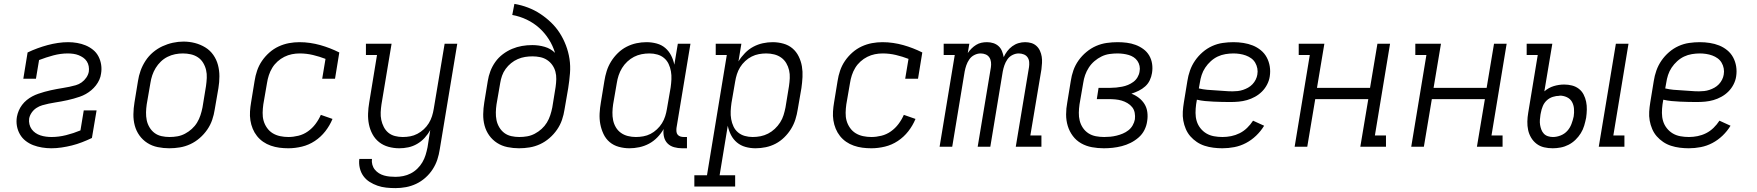

<svg xmlns="http://www.w3.org/2000/svg" viewBox="-20 -755 9040 988"><path d="M244 8Q220 8 196 4Q172 0 151 -8Q130 -16 112 -30Q94 -44 82.5 -64Q71 -84 67 -107Q63 -130 67 -154Q70 -170 76.5 -185.5Q83 -201 93.5 -215Q104 -229 117.5 -240Q131 -251 146 -259Q161 -267 177 -272.5Q193 -278 209 -282.5Q225 -287 241 -290.5Q257 -294 273 -297Q289 -300 305 -302.5Q321 -305 337.5 -308.5Q354 -312 370 -316.5Q386 -321 400 -331Q414 -341 424 -355.5Q434 -370 437 -386Q439 -400 436.5 -414Q434 -428 426.5 -439.5Q419 -451 408 -458.5Q397 -466 384.5 -471Q372 -476 357.5 -478Q343 -480 329 -480Q292 -480 254.5 -470Q217 -460 181 -446L165 -350H100L122 -485Q147 -497 173 -506.5Q199 -516 225 -523Q251 -530 278 -534Q305 -538 331 -538Q354 -538 377 -534Q400 -530 420.5 -521.5Q441 -513 458.5 -499Q476 -485 486.5 -465Q497 -445 500.5 -422Q504 -399 500 -376Q498 -360 491 -344.5Q484 -329 473.5 -315.5Q463 -302 450 -291Q437 -280 422 -271.5Q407 -263 391 -257.5Q375 -252 359 -247.5Q343 -243 327 -239.5Q311 -236 295 -233Q279 -230 262.5 -227.5Q246 -225 230 -221.5Q214 -218 198 -213.5Q182 -209 167.5 -199.5Q153 -190 143 -175.5Q133 -161 130 -145Q128 -130 131.5 -115.5Q135 -101 143 -90Q151 -79 162.5 -71Q174 -63 187.5 -58.5Q201 -54 216 -52Q231 -50 245 -50Q282 -50 320 -59.5Q358 -69 394 -84L411 -187H477L453 -45Q428 -33 402 -23Q376 -13 350 -6.5Q324 0 297 4Q270 8 244 8Z M851 8Q821 8 791.5 2Q762 -4 738 -19.5Q714 -35 697.5 -58Q681 -81 673.5 -109Q666 -137 666.5 -167.5Q667 -198 672 -228L690 -338Q694 -365 703.5 -391.5Q713 -418 729 -442.5Q745 -467 767.5 -486Q790 -505 816 -517Q842 -529 869.5 -535Q897 -541 924 -541Q955 -541 983.5 -533.5Q1012 -526 1036.5 -511Q1061 -496 1077.5 -472.5Q1094 -449 1101.5 -421Q1109 -393 1109 -362.5Q1109 -332 1104 -302L1085 -192Q1081 -165 1072 -138.5Q1063 -112 1046.5 -88Q1030 -64 1007.5 -44.5Q985 -25 959 -13Q933 -1 905.5 3.5Q878 8 851 8ZM852 -50Q873 -50 893 -53.5Q913 -57 932 -67Q951 -77 967 -91.5Q983 -106 994 -124Q1005 -142 1011.5 -162Q1018 -182 1022 -202L1040 -312Q1043 -333 1044 -354Q1045 -375 1040.5 -394.5Q1036 -414 1025.5 -431.5Q1015 -449 998.5 -460Q982 -471 962 -475.5Q942 -480 921 -480Q901 -480 881 -476Q861 -472 842 -462.5Q823 -453 807.5 -438Q792 -423 781 -405Q770 -387 763.5 -367.5Q757 -348 754 -328L735 -218Q732 -198 731.5 -177Q731 -156 735 -136.5Q739 -117 749.5 -99.5Q760 -82 775.5 -70.5Q791 -59 811 -54.5Q831 -50 852 -50Z M1464 8Q1440 8 1417.5 5Q1395 2 1373.5 -5.5Q1352 -13 1334 -25.5Q1316 -38 1302.5 -55Q1289 -72 1280.5 -92.5Q1272 -113 1268.5 -135.5Q1265 -158 1266.5 -181.5Q1268 -205 1272 -228L1290 -338Q1294 -365 1303 -391.5Q1312 -418 1328 -441.5Q1344 -465 1366 -484.5Q1388 -504 1414 -516Q1440 -528 1467 -533Q1494 -538 1521 -538Q1549 -538 1576 -534Q1603 -530 1628 -523Q1653 -516 1677.5 -506.5Q1702 -497 1726 -485L1704 -350H1638L1655 -452Q1624 -464 1590.5 -472Q1557 -480 1522 -480Q1522 -480 1522 -480Q1522 -480 1522 -480Q1502 -480 1482 -476Q1462 -472 1443 -462.5Q1424 -453 1408 -438.5Q1392 -424 1381 -406Q1370 -388 1363.5 -368Q1357 -348 1354 -328L1335 -218Q1332 -197 1331.5 -175Q1331 -153 1336.5 -133.5Q1342 -114 1354 -97Q1366 -80 1383 -69.5Q1400 -59 1421 -54.5Q1442 -50 1464 -50Q1489 -50 1515.5 -56.5Q1542 -63 1564.5 -79Q1587 -95 1603.5 -117Q1620 -139 1631 -164L1691 -143Q1677 -109 1654 -79.5Q1631 -50 1600 -29.5Q1569 -9 1533.5 -0.5Q1498 8 1464 8Z M2015 213Q1991 213 1967.5 210.5Q1944 208 1922.5 200.5Q1901 193 1882 181Q1863 169 1850 151Q1837 133 1831.5 110Q1826 87 1829 63H1894Q1892 78 1896 92.5Q1900 107 1909 118Q1918 129 1930 136.5Q1942 144 1956 148Q1970 152 1985 153.5Q2000 155 2015 155Q2035 155 2055 151Q2075 147 2093.5 137.5Q2112 128 2127.5 113Q2143 98 2153.5 80Q2164 62 2170 42.5Q2176 23 2180 3L2194 -86Q2182 -64 2165 -45.5Q2148 -27 2126.5 -14.5Q2105 -2 2081.5 3Q2058 8 2035 8Q2006 8 1979 0.5Q1952 -7 1931 -23.5Q1910 -40 1897 -64Q1884 -88 1878.5 -115Q1873 -142 1874 -170.5Q1875 -199 1880 -228L1920 -472H1863V-530H1995L1943 -218Q1940 -198 1939 -177.5Q1938 -157 1942 -138Q1946 -119 1955 -101.5Q1964 -84 1978.5 -72Q1993 -60 2012.5 -55Q2032 -50 2052 -50Q2052 -50 2052.5 -50Q2053 -50 2053 -50Q2072 -50 2091 -53.5Q2110 -57 2128 -66.5Q2146 -76 2161 -90Q2176 -104 2186.5 -121Q2197 -138 2203 -157Q2209 -176 2212 -195L2268 -530H2333L2243 13Q2239 40 2230.5 66Q2222 92 2206.5 116Q2191 140 2169 159.5Q2147 179 2121.5 191Q2096 203 2069 208Q2042 213 2015 213Z M2651 8Q2621 8 2591.5 2Q2562 -4 2538 -19.5Q2514 -35 2497.5 -58Q2481 -81 2473.5 -109Q2466 -137 2466.5 -167.5Q2467 -198 2472 -228L2490 -338Q2494 -364 2503.5 -389Q2513 -414 2529 -436.5Q2545 -459 2567.5 -476Q2590 -493 2615 -503.5Q2640 -514 2666 -518.5Q2692 -523 2719 -523Q2752 -523 2783 -514Q2814 -505 2836 -483Q2825 -520 2804 -553Q2783 -586 2754.5 -611.5Q2726 -637 2690.5 -654Q2655 -671 2616 -678L2627 -735Q2663 -729 2697 -716Q2731 -703 2760.5 -683.5Q2790 -664 2815.5 -639.5Q2841 -615 2860 -585.5Q2879 -556 2892 -522Q2905 -488 2910.5 -452Q2916 -416 2913 -378Q2910 -340 2904 -302L2885 -192Q2881 -165 2872 -138.5Q2863 -112 2846.5 -88Q2830 -64 2807.5 -44.5Q2785 -25 2759 -13Q2733 -1 2705.5 3.5Q2678 8 2651 8ZM2652 -50Q2673 -50 2693 -53.5Q2713 -57 2732 -67Q2751 -77 2767 -91.5Q2783 -106 2794 -124Q2805 -142 2811.5 -162Q2818 -182 2822 -202L2839 -307Q2842 -328 2842.5 -348Q2843 -368 2838 -386.5Q2833 -405 2822 -420.5Q2811 -436 2795 -446.5Q2779 -457 2759.5 -461Q2740 -465 2720 -465Q2701 -465 2682 -462Q2663 -459 2644.5 -451Q2626 -443 2610 -430Q2594 -417 2582 -400.5Q2570 -384 2563.5 -365.5Q2557 -347 2554 -328L2535 -218Q2532 -198 2531.5 -177Q2531 -156 2535 -136.5Q2539 -117 2549.5 -99.5Q2560 -82 2575.5 -70.5Q2591 -59 2611 -54.5Q2631 -50 2652 -50Z M3219 8Q3191 8 3164 0.5Q3137 -7 3117 -24Q3097 -41 3085.5 -65.5Q3074 -90 3069 -116.5Q3064 -143 3065.5 -171.5Q3067 -200 3072 -228L3090 -338Q3094 -364 3102 -389.5Q3110 -415 3124.5 -438.5Q3139 -462 3159.5 -482Q3180 -502 3204.5 -514.5Q3229 -527 3255 -532.5Q3281 -538 3307 -538Q3334 -538 3359.5 -531Q3385 -524 3403.5 -508Q3422 -492 3433.5 -469.5Q3445 -447 3450 -422L3468 -530H3533L3461 -96Q3460 -86 3461 -77Q3462 -68 3467.5 -61.5Q3473 -55 3481.5 -52.5Q3490 -50 3499 -50H3515V8H3490Q3469 8 3449 2.5Q3429 -3 3415.5 -16.5Q3402 -30 3397 -50Q3392 -70 3395 -91Q3382 -68 3362.5 -48Q3343 -28 3319.5 -15.5Q3296 -3 3270 2.5Q3244 8 3219 8ZM3252 -50Q3271 -50 3290.5 -53.5Q3310 -57 3327.5 -66Q3345 -75 3360.5 -89.5Q3376 -104 3386.5 -121Q3397 -138 3403 -157Q3409 -176 3412 -195L3431 -305Q3434 -326 3435 -347Q3436 -368 3432.5 -388Q3429 -408 3420.5 -426Q3412 -444 3397 -456.5Q3382 -469 3362.5 -474.5Q3343 -480 3322 -480Q3301 -480 3281 -476Q3261 -472 3242.5 -462.5Q3224 -453 3208 -438Q3192 -423 3181 -405Q3170 -387 3163.5 -367.5Q3157 -348 3154 -328L3135 -218Q3132 -198 3131.5 -177Q3131 -156 3135 -136.5Q3139 -117 3149 -100Q3159 -83 3175 -71.5Q3191 -60 3211 -55Q3231 -50 3252 -50Z M3553 205V147H3618L3720 -472H3663V-530H3795L3780 -439Q3794 -462 3813.5 -482Q3833 -502 3856.5 -514.5Q3880 -527 3905.5 -532.5Q3931 -538 3956 -538Q3984 -538 4011 -530.5Q4038 -523 4058 -506Q4078 -489 4090 -464.5Q4102 -440 4106.5 -413.5Q4111 -387 4109.5 -358.5Q4108 -330 4104 -302L4085 -192Q4081 -166 4073 -140.5Q4065 -115 4050.5 -91.5Q4036 -68 4015.5 -48Q3995 -28 3971 -15.5Q3947 -3 3920.5 2.5Q3894 8 3868 8Q3841 8 3816 1Q3791 -6 3772 -22Q3753 -38 3741.5 -60.5Q3730 -83 3725 -108L3683 147H3763V205ZM3853 -50Q3874 -50 3894 -54Q3914 -58 3932.5 -67.5Q3951 -77 3967 -92Q3983 -107 3994.5 -125Q4006 -143 4012 -162.5Q4018 -182 4022 -202L4040 -312Q4043 -332 4044 -353Q4045 -374 4040.5 -393.5Q4036 -413 4026 -430Q4016 -447 4000 -458.5Q3984 -470 3964 -475Q3944 -480 3923 -480Q3904 -480 3885 -476.5Q3866 -473 3848 -464Q3830 -455 3814.5 -440.5Q3799 -426 3788.5 -409Q3778 -392 3772 -373Q3766 -354 3763 -335L3744 -225Q3741 -204 3740 -183Q3739 -162 3742.5 -142Q3746 -122 3754.5 -104Q3763 -86 3778 -73.5Q3793 -61 3812.5 -55.5Q3832 -50 3853 -50Z M4464 8Q4440 8 4417.5 5Q4395 2 4373.5 -5.5Q4352 -13 4334 -25.5Q4316 -38 4302.5 -55Q4289 -72 4280.5 -92.5Q4272 -113 4268.5 -135.5Q4265 -158 4266.5 -181.5Q4268 -205 4272 -228L4290 -338Q4294 -365 4303 -391.5Q4312 -418 4328 -441.5Q4344 -465 4366 -484.5Q4388 -504 4414 -516Q4440 -528 4467 -533Q4494 -538 4521 -538Q4549 -538 4576 -534Q4603 -530 4628 -523Q4653 -516 4677.5 -506.5Q4702 -497 4726 -485L4704 -350H4638L4655 -452Q4624 -464 4590.5 -472Q4557 -480 4522 -480Q4522 -480 4522 -480Q4522 -480 4522 -480Q4502 -480 4482 -476Q4462 -472 4443 -462.5Q4424 -453 4408 -438.5Q4392 -424 4381 -406Q4370 -388 4363.5 -368Q4357 -348 4354 -328L4335 -218Q4332 -197 4331.5 -175Q4331 -153 4336.5 -133.5Q4342 -114 4354 -97Q4366 -80 4383 -69.5Q4400 -59 4421 -54.5Q4442 -50 4464 -50Q4489 -50 4515.5 -56.5Q4542 -63 4564.5 -79Q4587 -95 4603.5 -117Q4620 -139 4631 -164L4691 -143Q4677 -109 4654 -79.5Q4631 -50 4600 -29.5Q4569 -9 4533.5 -0.5Q4498 8 4464 8Z M4815 0 4893 -472H4836V-530H4968L4960 -482Q4968 -494 4979 -505Q4990 -516 5003 -524Q5016 -532 5030 -535Q5044 -538 5059 -538Q5076 -538 5091.5 -533Q5107 -528 5118.5 -517.5Q5130 -507 5136 -492Q5142 -477 5145 -461Q5152 -477 5163 -491.5Q5174 -506 5189 -517Q5204 -528 5221 -533Q5238 -538 5255 -538Q5272 -538 5287 -533.5Q5302 -529 5313.5 -518.5Q5325 -508 5331.5 -493.5Q5338 -479 5340.5 -463.5Q5343 -448 5342 -431Q5341 -414 5339 -398L5282 -58H5339V0H5207L5275 -409Q5277 -422 5276 -435.5Q5275 -449 5268 -459.5Q5261 -470 5248.5 -475Q5236 -480 5222 -480Q5206 -480 5190 -472Q5174 -464 5164 -449.5Q5154 -435 5148.5 -419Q5143 -403 5140 -387L5076 0H5011L5079 -409Q5081 -422 5079.5 -435.5Q5078 -449 5071 -459.5Q5064 -470 5052 -475Q5040 -480 5026 -480Q5010 -480 4994 -472Q4978 -464 4968 -449.5Q4958 -435 4952.5 -419Q4947 -403 4944 -387L4880 0Z M5660 8Q5629 8 5599 2.5Q5569 -3 5543.5 -17.5Q5518 -32 5500.5 -55.5Q5483 -79 5474.5 -107Q5466 -135 5466 -166Q5466 -197 5472 -228L5490 -338Q5494 -366 5503.5 -393Q5513 -420 5530 -444Q5547 -468 5570.5 -487.5Q5594 -507 5620.5 -518.5Q5647 -530 5675 -534Q5703 -538 5731 -538Q5755 -538 5778.5 -535Q5802 -532 5823.5 -524Q5845 -516 5863.5 -502.5Q5882 -489 5893.5 -469.5Q5905 -450 5908.5 -426.5Q5912 -403 5908 -379Q5905 -360 5896.5 -342Q5888 -324 5873 -310.5Q5858 -297 5839.5 -288Q5821 -279 5802 -273Q5823 -265 5840.5 -251.5Q5858 -238 5869.5 -219.5Q5881 -201 5884 -177.5Q5887 -154 5883 -131Q5880 -108 5869 -86Q5858 -64 5839 -47.5Q5820 -31 5798 -20Q5776 -9 5752.5 -3Q5729 3 5706 5.5Q5683 8 5660 8ZM5662 -50Q5678 -50 5693.5 -51.5Q5709 -53 5725.5 -57Q5742 -61 5757.5 -67.5Q5773 -74 5786.5 -84.5Q5800 -95 5808.5 -110Q5817 -125 5820 -141Q5822 -158 5819 -174.5Q5816 -191 5806 -203.5Q5796 -216 5781.5 -224.5Q5767 -233 5751.5 -237.5Q5736 -242 5719 -243.5Q5702 -245 5684 -245H5624L5633 -303H5694Q5709 -303 5724 -304.5Q5739 -306 5754.5 -309Q5770 -312 5784.5 -318Q5799 -324 5812 -333.5Q5825 -343 5833.5 -357.5Q5842 -372 5844 -387Q5847 -401 5844 -415.5Q5841 -430 5833 -441.5Q5825 -453 5813.5 -460.5Q5802 -468 5788.5 -472Q5775 -476 5760 -478Q5745 -480 5730 -480Q5710 -480 5689 -477Q5668 -474 5648.5 -464.5Q5629 -455 5612 -440.5Q5595 -426 5583 -407.5Q5571 -389 5564 -369Q5557 -349 5554 -328L5535 -218Q5532 -197 5531.5 -175.5Q5531 -154 5536 -134Q5541 -114 5552.5 -97Q5564 -80 5581 -69Q5598 -58 5619 -54Q5640 -50 5662 -50Z M6270 8Q6247 8 6223.5 5Q6200 2 6178.5 -5Q6157 -12 6138.5 -24.5Q6120 -37 6105.5 -53.5Q6091 -70 6082 -91Q6073 -112 6069 -134.5Q6065 -157 6066.5 -180.5Q6068 -204 6072 -228L6090 -338Q6094 -365 6103.5 -392Q6113 -419 6129.5 -443Q6146 -467 6168.5 -486.5Q6191 -506 6217.5 -518Q6244 -530 6272 -534Q6300 -538 6327 -538Q6353 -538 6378.5 -534Q6404 -530 6426.5 -521Q6449 -512 6468 -496.5Q6487 -481 6498.5 -459.5Q6510 -438 6514 -413Q6518 -388 6514 -362Q6511 -341 6500.5 -320.5Q6490 -300 6474 -284Q6458 -268 6438 -257Q6418 -246 6397 -240Q6376 -234 6354.5 -232Q6333 -230 6312 -230Q6290 -230 6268.5 -230.5Q6247 -231 6225 -232Q6203 -233 6181.5 -235Q6160 -237 6139 -242L6135 -218Q6132 -196 6132 -174Q6132 -152 6138 -132Q6144 -112 6157 -95.5Q6170 -79 6187.5 -68.5Q6205 -58 6226.5 -54Q6248 -50 6271 -50Q6293 -50 6315.5 -54.5Q6338 -59 6359 -69.5Q6380 -80 6397.5 -97Q6415 -114 6428 -134L6485 -108Q6468 -80 6444 -57Q6420 -34 6391.5 -19Q6363 -4 6332 2Q6301 8 6270 8ZM6323 -285Q6336 -285 6349.5 -286.5Q6363 -288 6376.5 -292.5Q6390 -297 6402.5 -304Q6415 -311 6425 -321.5Q6435 -332 6441.5 -345Q6448 -358 6450 -371Q6453 -387 6450 -403Q6447 -419 6439 -432.5Q6431 -446 6418.5 -455Q6406 -464 6391 -469.5Q6376 -475 6359.5 -477.5Q6343 -480 6327 -480Q6307 -480 6286 -476.5Q6265 -473 6246 -464Q6227 -455 6210.5 -440Q6194 -425 6182 -407Q6170 -389 6163.5 -369Q6157 -349 6154 -328L6149 -300Q6170 -295 6191.5 -293Q6213 -291 6235 -290Q6257 -289 6279 -287Q6301 -285 6323 -285Z M6642 0 6720 -472H6663V-530H6795L6757 -303H7030L7068 -530H7133L7055 -58H7112V0H6980L7021 -245H6748L6707 0Z M7242 0 7320 -472H7263V-530H7395L7357 -303H7630L7668 -530H7733L7655 -58H7712V0H7580L7621 -245H7348L7307 0Z M8207 0 8295 -530H8360L8282 -58H8339V0ZM7970 8Q7947 8 7925.5 3Q7904 -2 7887 -15Q7870 -28 7859 -46.5Q7848 -65 7843.5 -86Q7839 -107 7839.5 -129.5Q7840 -152 7844 -175L7893 -472H7836V-530H7968L7927 -285Q7949 -304 7975.5 -312Q8002 -320 8029 -320Q8050 -320 8069.5 -315Q8089 -310 8104.5 -298Q8120 -286 8129 -268.5Q8138 -251 8142 -231.5Q8146 -212 8145.5 -191Q8145 -170 8142 -149Q8138 -129 8132 -108.5Q8126 -88 8114.5 -69.5Q8103 -51 8087 -35.5Q8071 -20 8051.5 -10Q8032 0 8011 4Q7990 8 7970 8ZM7971 -50Q7991 -50 8011 -58Q8031 -66 8045 -81.5Q8059 -97 8066.5 -117Q8074 -137 8078 -156Q8081 -175 8079.5 -195Q8078 -215 8069 -231Q8060 -247 8042.5 -255Q8025 -263 8006 -263Q8006 -263 8005.5 -262.5Q8005 -262 8005 -262Q7988 -262 7970.5 -256.5Q7953 -251 7939.5 -238.5Q7926 -226 7919 -209Q7912 -192 7909 -175L7907 -165Q7905 -152 7904 -138.5Q7903 -125 7905 -112.5Q7907 -100 7911.5 -88Q7916 -76 7924.5 -67Q7933 -58 7945.5 -54Q7958 -50 7971 -50Z M8670 8Q8647 8 8623.5 5Q8600 2 8578.5 -5Q8557 -12 8538.5 -24.5Q8520 -37 8505.5 -53.5Q8491 -70 8482 -91Q8473 -112 8469 -134.5Q8465 -157 8466.5 -180.5Q8468 -204 8472 -228L8490 -338Q8494 -365 8503.5 -392Q8513 -419 8529.5 -443Q8546 -467 8568.5 -486.5Q8591 -506 8617.5 -518Q8644 -530 8672 -534Q8700 -538 8727 -538Q8753 -538 8778.5 -534Q8804 -530 8826.5 -521Q8849 -512 8868 -496.5Q8887 -481 8898.5 -459.5Q8910 -438 8914 -413Q8918 -388 8914 -362Q8911 -341 8900.5 -320.5Q8890 -300 8874 -284Q8858 -268 8838 -257Q8818 -246 8797 -240Q8776 -234 8754.5 -232Q8733 -230 8712 -230Q8690 -230 8668.5 -230.5Q8647 -231 8625 -232Q8603 -233 8581.5 -235Q8560 -237 8539 -242L8535 -218Q8532 -196 8532 -174Q8532 -152 8538 -132Q8544 -112 8557 -95.5Q8570 -79 8587.5 -68.5Q8605 -58 8626.5 -54Q8648 -50 8671 -50Q8693 -50 8715.5 -54.5Q8738 -59 8759 -69.5Q8780 -80 8797.5 -97Q8815 -114 8828 -134L8885 -108Q8868 -80 8844 -57Q8820 -34 8791.5 -19Q8763 -4 8732 2Q8701 8 8670 8ZM8723 -285Q8736 -285 8749.5 -286.5Q8763 -288 8776.5 -292.5Q8790 -297 8802.5 -304Q8815 -311 8825 -321.5Q8835 -332 8841.5 -345Q8848 -358 8850 -371Q8853 -387 8850 -403Q8847 -419 8839 -432.5Q8831 -446 8818.5 -455Q8806 -464 8791 -469.5Q8776 -475 8759.5 -477.5Q8743 -480 8727 -480Q8707 -480 8686 -476.5Q8665 -473 8646 -464Q8627 -455 8610.5 -440Q8594 -425 8582 -407Q8570 -389 8563.5 -369Q8557 -349 8554 -328L8549 -300Q8570 -295 8591.5 -293Q8613 -291 8635 -290Q8657 -289 8679 -287Q8701 -285 8723 -285Z"/></svg>

Font: Iosevka Curly Slab LtEx
Style: Italic
Weight: 300
Width: 7
Italic angle: -9°
Monospace: yes
Designer: Belleve Invis
Foundry: Belleve Invis
Version: Version 11.1.0; ttfautohint (v1.8.3)